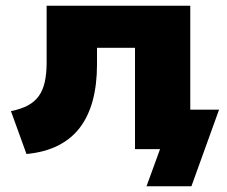

<svg xmlns="http://www.w3.org/2000/svg" viewBox="-20 -518 790 667"><path d="M489 129 536 0H462V-137H741L645 129ZM72 17 18 -132Q53 -139 76.5 -151.5Q100 -164 114.5 -184Q129 -204 135.5 -233Q142 -262 142 -301V-498H641V0H449V-352H317V-294Q317 -224 302 -168.5Q287 -113 257 -74Q227 -35 181 -12Q135 11 72 17Z"/></svg>

Font: Nunito Sans 10pt SemiExpanded Black
Style: Regular
Weight: 900
Width: 6
Designer: Vernon Adams
Foundry: Vernon Adams
Version: Version 3.101;gftools[0.9.27]